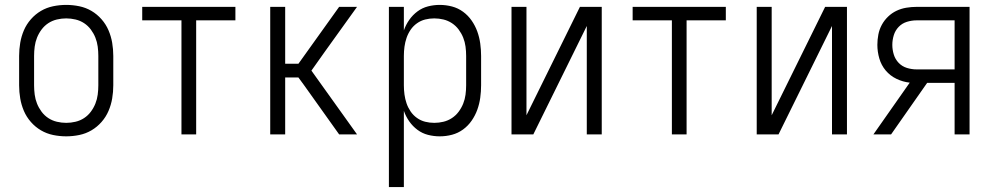

<svg xmlns="http://www.w3.org/2000/svg" viewBox="-20 -548 4040 783"><path d="M250 8Q223 8 196.5 2.5Q170 -3 147 -16.5Q124 -30 106 -50.5Q88 -71 77.5 -95.5Q67 -120 62.5 -146.5Q58 -173 58 -200V-320Q58 -347 62.5 -373.5Q67 -400 77.5 -424.5Q88 -449 106 -469.5Q124 -490 147 -503.5Q170 -517 196.5 -522.5Q223 -528 250 -528Q277 -528 303.5 -522.5Q330 -517 353 -503.5Q376 -490 394 -469.5Q412 -449 422.5 -424.5Q433 -400 437.5 -373.5Q442 -347 442 -320V-200Q442 -173 437.5 -146.5Q433 -120 422.5 -95.5Q412 -71 394 -50.5Q376 -30 353 -16.5Q330 -3 303.5 2.5Q277 8 250 8ZM250 -47Q269 -47 288 -51.5Q307 -56 323 -66.5Q339 -77 350.5 -92.5Q362 -108 369 -125.5Q376 -143 378.5 -162Q381 -181 381 -200V-320Q381 -339 378.5 -358Q376 -377 369 -394.5Q362 -412 350.5 -427.5Q339 -443 323 -453.5Q307 -464 288 -468.5Q269 -473 250 -473Q231 -473 212 -468.5Q193 -464 177 -453.5Q161 -443 149.5 -427.5Q138 -412 131 -394.5Q124 -377 121.5 -358Q119 -339 119 -320V-200Q119 -181 121.5 -162Q124 -143 131 -125.5Q138 -108 149.5 -92.5Q161 -77 177 -66.5Q193 -56 212 -51.5Q231 -47 250 -47Z M720 0V-465H560V-520H940V-465H780V0Z M1082 0V-520H1143V-288H1197L1363 -520H1436L1306 -339L1250 -260L1436 0H1363L1219 -202L1197 -232H1143V0Z M1566 215V-520H1627V-424Q1635 -447 1649 -467Q1663 -487 1682.5 -501.5Q1702 -516 1725.5 -522Q1749 -528 1773 -528Q1799 -528 1823.5 -521.5Q1848 -515 1868.5 -500Q1889 -485 1903.5 -464Q1918 -443 1926.5 -419.5Q1935 -396 1938.5 -370.5Q1942 -345 1942 -320V-200Q1942 -175 1938.5 -149.5Q1935 -124 1926.5 -100.5Q1918 -77 1903.5 -56Q1889 -35 1868.5 -20Q1848 -5 1823.5 1.5Q1799 8 1773 8Q1749 8 1725.5 2Q1702 -4 1682.5 -18.5Q1663 -33 1649 -53Q1635 -73 1627 -96V215ZM1751 -47Q1770 -47 1788.5 -51.5Q1807 -56 1823 -66.5Q1839 -77 1850.5 -92.5Q1862 -108 1869 -125.5Q1876 -143 1878.5 -162Q1881 -181 1881 -200V-320Q1881 -339 1878.5 -358Q1876 -377 1869 -394.5Q1862 -412 1850.5 -427.5Q1839 -443 1823 -453.5Q1807 -464 1788.5 -468.5Q1770 -473 1751 -473Q1732 -473 1714 -468.5Q1696 -464 1680.5 -453Q1665 -442 1654.5 -426.5Q1644 -411 1638 -393.5Q1632 -376 1629.5 -357.5Q1627 -339 1627 -320V-200Q1627 -181 1629.5 -162.5Q1632 -144 1638 -126.5Q1644 -109 1654.5 -93.5Q1665 -78 1680.5 -67Q1696 -56 1714 -51.5Q1732 -47 1751 -47Z M2066 0V-520H2127V-78L2345 -520H2434V0H2373V-442L2155 0Z M2720 0V-465H2560V-520H2940V-465H2780V0Z M3066 0V-520H3127V-78L3345 -520H3434V0H3373V-442L3155 0Z M3542 0 3690 -211Q3662 -214 3636 -226.5Q3610 -239 3592 -260.5Q3574 -282 3566 -309.5Q3558 -337 3558 -365Q3558 -386 3562 -407Q3566 -428 3576 -446.5Q3586 -465 3601.5 -480Q3617 -495 3636 -504Q3655 -513 3676 -516.5Q3697 -520 3718 -520H3934V0H3873V-210H3761L3614 0ZM3718 -265H3873V-465H3718Q3698 -465 3678.5 -459Q3659 -453 3645 -438.5Q3631 -424 3625 -404.5Q3619 -385 3619 -365Q3619 -345 3625 -325.5Q3631 -306 3645 -291.5Q3659 -277 3678.5 -271Q3698 -265 3718 -265Z"/></svg>

Font: Iosevka Custom Light
Style: Regular
Weight: 300
Monospace: yes
Designer: Belleve Invis
Foundry: Belleve Invis
Version: Version 27.3.5